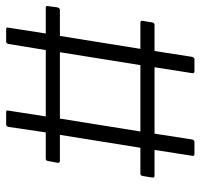

<svg xmlns="http://www.w3.org/2000/svg" viewBox="-34 -619 653 625"><g transform="rotate(-90 292.5 -306.5)"><path d="M104 0Q96 0 98 -8L117 -130H33Q26 -130 27 -137L32 -168Q33 -176 40 -176H124L166 -438H82Q74 -438 75 -445L81 -477Q82 -484 88 -484H174L192 -606Q194 -613 201 -613H240Q247 -613 245 -606L226 -484H442L462 -606Q464 -613 470 -613H509Q517 -613 515 -606L496 -484H580Q587 -484 585 -476L581 -446Q579 -438 572 -438H488L446 -176H531Q539 -176 537 -168L532 -137Q530 -130 524 -130H439L420 -8Q418 0 412 0H372Q366 0 367 -8L386 -130H170L151 -8Q149 0 143 0ZM177 -176H393L435 -438H219Z"/></g></svg>

Font: Sofia Sans Light
Style: Italic
Weight: 300
Italic angle: -9°
Version: Version 4.100-B